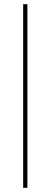

<svg xmlns="http://www.w3.org/2000/svg" viewBox="-20 -772 241 914"><path d="M110.4 122.1H90.3V-752H110.4Z"/></svg>

Font: Kumbh Sans Thin
Style: Regular
Weight: 250
Version: Version 1.004